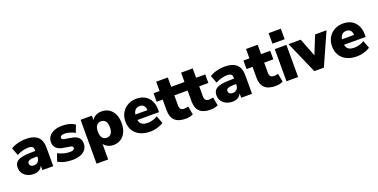

<svg xmlns="http://www.w3.org/2000/svg" viewBox="-20 -1660 5441 2761"><g transform="rotate(-20 2700.5 -279.0)"><path d="M223 11Q166 11 122.5 -10Q79 -31 54.5 -67.5Q30 -104 30 -151Q30 -205 58 -236Q86 -267 148 -280.5Q210 -294 313 -294H368V-210H313Q284 -210 262.5 -207Q241 -204 227 -197.5Q213 -191 206 -181Q199 -171 199 -158Q199 -135 215.5 -120Q232 -105 263 -105Q288 -105 307.5 -116Q327 -127 339 -146.5Q351 -166 351 -192V-308Q351 -344 332.5 -359Q314 -374 269 -374Q231 -374 185 -362Q139 -350 95 -325L50 -442Q76 -460 114.5 -474Q153 -488 196.5 -495.5Q240 -503 277 -503Q359 -503 412.5 -479.5Q466 -456 492.5 -407.5Q519 -359 519 -283V0H353V-93H359Q354 -61 336 -38Q318 -15 289 -2Q260 11 223 11Z M816 11Q771 11 729.5 5Q688 -1 654 -13Q620 -25 593 -42L634 -157Q659 -143 689.5 -132Q720 -121 753 -115Q786 -109 817 -109Q854 -109 870 -119.5Q886 -130 886 -147Q886 -162 875.5 -170Q865 -178 846 -181L735 -199Q673 -210 639 -244.5Q605 -279 605 -335Q605 -387 634.5 -424.5Q664 -462 715.5 -482.5Q767 -503 834 -503Q870 -503 905 -497.5Q940 -492 972 -480.5Q1004 -469 1030 -450L986 -337Q967 -351 941 -361Q915 -371 887.5 -377.5Q860 -384 837 -384Q796 -384 779 -373Q762 -362 762 -345Q762 -332 771 -323.5Q780 -315 799 -312L910 -293Q974 -283 1008.5 -249.5Q1043 -216 1043 -159Q1043 -105 1015 -67Q987 -29 936 -9Q885 11 816 11Z M1116 180V-492H1289V-403H1280Q1294 -448 1338.5 -475.5Q1383 -503 1440 -503Q1504 -503 1552.5 -472Q1601 -441 1628 -384Q1655 -327 1655 -246Q1655 -167 1628 -109Q1601 -51 1552.5 -20Q1504 11 1440 11Q1385 11 1341 -15Q1297 -41 1282 -83H1294V180ZM1384 -120Q1424 -120 1450 -150Q1476 -180 1476 -246Q1476 -313 1450 -342.5Q1424 -372 1384 -372Q1343 -372 1317 -342.5Q1291 -313 1291 -246Q1291 -180 1317 -150Q1343 -120 1384 -120Z M2004 11Q1914 11 1848.5 -20.5Q1783 -52 1748 -110Q1713 -168 1713 -247Q1713 -323 1746.5 -380.5Q1780 -438 1838.5 -470.5Q1897 -503 1972 -503Q2047 -503 2101 -472Q2155 -441 2184.5 -383.5Q2214 -326 2214 -249V-210H1862V-294H2084L2068 -281Q2068 -335 2045 -361.5Q2022 -388 1980 -388Q1949 -388 1926.5 -373.5Q1904 -359 1892 -331Q1880 -303 1880 -261V-252Q1880 -205 1893.5 -176Q1907 -147 1936 -133.5Q1965 -120 2009 -120Q2047 -120 2088.5 -131.5Q2130 -143 2162 -165L2206 -48Q2168 -21 2113 -5Q2058 11 2004 11Z M2545 11Q2433 11 2379 -41Q2325 -93 2325 -198V-361H2233V-492H2325V-635H2503V-492H2643V-361H2503V-204Q2503 -167 2520.5 -149.5Q2538 -132 2576 -132Q2588 -132 2602.5 -135Q2617 -138 2635 -142L2659 -14Q2636 -2 2605.5 4.5Q2575 11 2545 11Z M2926 11Q2814 11 2760 -41Q2706 -93 2706 -198V-361H2614V-492H2706V-635H2884V-492H3024V-361H2884V-204Q2884 -167 2901.5 -149.5Q2919 -132 2957 -132Q2969 -132 2983.5 -135Q2998 -138 3016 -142L3040 -14Q3017 -2 2986.5 4.5Q2956 11 2926 11Z M3265 11Q3208 11 3164.5 -10Q3121 -31 3096.5 -67.5Q3072 -104 3072 -151Q3072 -205 3100 -236Q3128 -267 3190 -280.5Q3252 -294 3355 -294H3410V-210H3355Q3326 -210 3304.5 -207Q3283 -204 3269 -197.5Q3255 -191 3248 -181Q3241 -171 3241 -158Q3241 -135 3257.5 -120Q3274 -105 3305 -105Q3330 -105 3349.5 -116Q3369 -127 3381 -146.5Q3393 -166 3393 -192V-308Q3393 -344 3374.5 -359Q3356 -374 3311 -374Q3273 -374 3227 -362Q3181 -350 3137 -325L3092 -442Q3118 -460 3156.5 -474Q3195 -488 3238.5 -495.5Q3282 -503 3319 -503Q3401 -503 3454.5 -479.5Q3508 -456 3534.5 -407.5Q3561 -359 3561 -283V0H3395V-93H3401Q3396 -61 3378 -38Q3360 -15 3331 -2Q3302 11 3265 11Z M3920 11Q3808 11 3754 -41Q3700 -93 3700 -198V-361H3608V-492H3700V-635H3878V-492H4018V-361H3878V-204Q3878 -167 3895.5 -149.5Q3913 -132 3951 -132Q3963 -132 3977.5 -135Q3992 -138 4010 -142L4034 -14Q4011 -2 3980.5 4.5Q3950 11 3920 11Z M4083 -577V-738H4270V-577ZM4088 0V-492H4266V0Z M4514 0 4298 -492H4485L4609 -170H4575L4705 -492H4880L4660 0Z M5166 11Q5076 11 5010.5 -20.5Q4945 -52 4910 -110Q4875 -168 4875 -247Q4875 -323 4908.5 -380.5Q4942 -438 5000.5 -470.5Q5059 -503 5134 -503Q5209 -503 5263 -472Q5317 -441 5346.5 -383.5Q5376 -326 5376 -249V-210H5024V-294H5246L5230 -281Q5230 -335 5207 -361.5Q5184 -388 5142 -388Q5111 -388 5088.5 -373.5Q5066 -359 5054 -331Q5042 -303 5042 -261V-252Q5042 -205 5055.5 -176Q5069 -147 5098 -133.5Q5127 -120 5171 -120Q5209 -120 5250.5 -131.5Q5292 -143 5324 -165L5368 -48Q5330 -21 5275 -5Q5220 11 5166 11Z"/></g></svg>

Font: Nunito Sans 12pt ExtraLight Black
Style: Regular
Weight: 900
Version: Version 3.101;gftools[0.9.27]